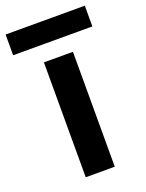

<svg xmlns="http://www.w3.org/2000/svg" viewBox="-184 -801 661 870"><g transform="rotate(-20 146.0 -366.0)"><path d="M215 -554V0H75V-554ZM337 -732V-632H-45V-732Z"/></g></svg>

Font: MSTAGE SemiBold
Style: Regular
Weight: 600
Designer: Ninad Kale (Devanagari), Jonny Pinhorn (Latin)
Foundry: Indian Type Foundry
Version: 4.004